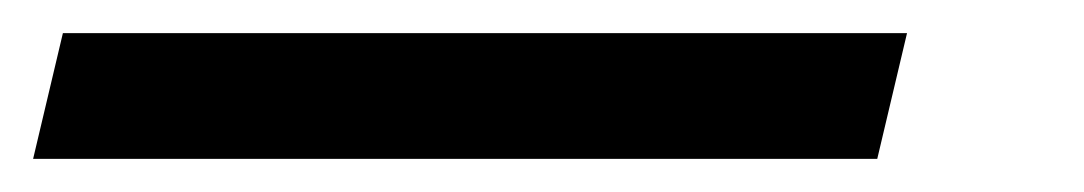

<svg xmlns="http://www.w3.org/2000/svg" viewBox="-85 24 655 116"><path d="M-65 120 -47 44H463L445 120Z"/></svg>

Font: Platypi
Style: Bold Italic
Weight: 700
Italic angle: -13°
Designer: David Sargent
Foundry: Bolt Cutter Type
Version: Version 1.200; ttfautohint (v1.8.4.7-5d5b)